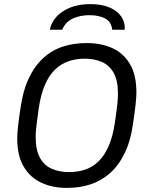

<svg xmlns="http://www.w3.org/2000/svg" viewBox="-20 -906 734 936"><path d="M304 10Q237 10 183 -14.5Q129 -39 96.5 -92Q64 -145 64 -232Q64 -254 68 -290.5Q72 -327 79 -373Q91 -462 120 -523.5Q149 -585 191.5 -623.5Q234 -662 287 -679Q340 -696 400 -696H405Q472 -696 526.5 -672Q581 -648 613 -594.5Q645 -541 645 -454Q645 -433 641 -396.5Q637 -360 630 -314Q619 -225 589.5 -163Q560 -101 517.5 -63Q475 -25 422 -7.5Q369 10 309 10ZM316 -67Q358 -67 394.5 -79Q431 -91 460 -119Q489 -147 509.5 -193.5Q530 -240 540 -308Q545 -342 548 -365Q551 -388 552.5 -403.5Q554 -419 554.5 -430Q555 -441 555 -450Q555 -514 534 -551Q513 -588 476.5 -604Q440 -620 393 -620Q351 -620 314.5 -607.5Q278 -595 249 -567.5Q220 -540 199.5 -493.5Q179 -447 169 -379Q165 -345 161.5 -322Q158 -299 156.5 -283Q155 -267 154.5 -256.5Q154 -246 154 -237Q154 -174 175 -136.5Q196 -99 233 -83Q270 -67 316 -67ZM223 -761Q229 -795 254.5 -823.5Q280 -852 322 -869Q364 -886 420 -886Q477 -886 515.5 -869Q554 -852 572.5 -823.5Q591 -795 588 -761H527Q523 -800 492.5 -816Q462 -832 416 -832Q371 -832 335.5 -816Q300 -800 283 -761Z"/></svg>

Font: Chivo Medium Light
Style: Italic
Weight: 300
Italic angle: -8.05°
Version: Version 2.002